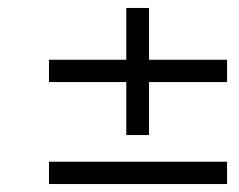

<svg xmlns="http://www.w3.org/2000/svg" viewBox="-20 -504 600 482"><path d="M103 -298V-354H297V-484H354V-354H550V-298H354V-165H297V-298ZM103 -98H550V-42H103Z"/></svg>

Font: Titillium Web Light
Style: Italic
Weight: 300
Italic angle: -13°
Version: Version 1.002;PS 57.000;hotconv 1.0.70;makeotf.lib2.5.55311